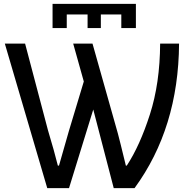

<svg xmlns="http://www.w3.org/2000/svg" viewBox="-20 -970 985 990"><path d="M4.9 -745.1H109.4L227.5 -297.9Q260.7 -187.5 278.3 -116.2H284.2Q310.5 -210.9 335 -293.9L412.1 -549.8L357.4 -745.1H457L587.9 -281.2Q597.7 -245.1 628.9 -116.2H633.8Q701.2 -218.8 752.9 -379.9Q804.7 -541 805.7 -745.1H903.3Q900.4 -309.6 673.8 0H566.4L460.9 -405.3L335.9 0H223.6ZM251 -825.2V-950.2H680.7V-825.2H605.5V-895.5H500V-825.2H431.6V-895.5H324.2V-825.2Z"/></svg>

Font: Gothic A1 Medium
Style: Regular
Weight: 500
Designer: HanYang I&C Co.,Ltd.
Foundry: HanYang I&C Co.,Ltd.
Version: Version 2.50